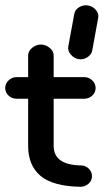

<svg xmlns="http://www.w3.org/2000/svg" viewBox="-26 -704 398 737"><path d="M297 -325H180V-144Q180 -71 284 -69Q302 -69 314.5 -57Q327 -45 327 -28Q327 -10 313.5 1.5Q300 13 282 13Q177 11 129.5 -29Q82 -69 82 -144V-325H38Q20 -325 7 -337Q-6 -349 -6 -366Q-6 -383 7 -395.5Q20 -408 38 -408H82V-491Q82 -508 97.5 -520.5Q113 -533 131 -533Q149 -533 164.5 -520.5Q180 -508 180 -491V-408H297Q315 -408 328 -395.5Q341 -383 341 -366Q341 -349 328 -337Q315 -325 297 -325ZM275 -477Q258 -480 245.5 -495Q233 -510 236 -525L259 -650Q262 -667 278 -676.5Q294 -686 312 -683Q330 -680 342 -666Q354 -652 351 -636L328 -510Q325 -494 309 -484Q293 -474 275 -477Z"/></svg>

Font: Hoogli
Style: Bold
Weight: 700
Designer: Anand Singh Naorem
Foundry: Brand New Type
Version: Version 1.00 b007